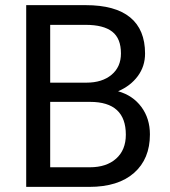

<svg xmlns="http://www.w3.org/2000/svg" viewBox="-20 -731 663 751"><path d="M82.5 0ZM82.5 0V-710.9H314.9Q430.7 -710.9 489 -663.1Q547.4 -615.2 547.4 -521.5Q547.4 -471.7 519 -433.3Q490.7 -395 441.9 -374Q499.5 -357.9 533 -312.7Q566.4 -267.6 566.4 -205.1Q566.4 -109.4 504.4 -54.7Q442.4 0 329.1 0ZM176.3 -332.5V-76.7H331.1Q396.5 -76.7 434.3 -110.6Q472.2 -144.5 472.2 -204.1Q472.2 -332.5 332.5 -332.5ZM176.3 -407.7H317.9Q379.4 -407.7 416.3 -438.5Q453.1 -469.2 453.1 -522Q453.1 -580.6 418.9 -607.2Q384.8 -633.8 314.9 -633.8H176.3Z"/></svg>

Font: Roboto
Style: Regular
Weight: 400
Designer: Google
Version: Version 2.134; 2016; ttfautohint (v1.6)